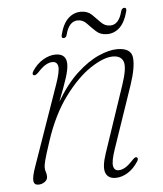

<svg xmlns="http://www.w3.org/2000/svg" viewBox="-47 -631 575 679"><g transform="rotate(-5 241.0 -291.0)"><path d="M79 -379.5Q72.5 -383 79.5 -394.5Q95.5 -419 118 -432.2Q140.5 -445.5 162.5 -445.5Q201 -445.5 201 -408Q201 -390.5 191.8 -361.2Q182.5 -332 161.5 -278Q197.5 -339 237.5 -375.8Q277.5 -412.5 315 -429Q352.5 -445.5 381 -445.5Q430.5 -445.5 434.5 -411.2Q438.5 -377 417 -313.5L341.5 -92.5Q327.5 -51 330.8 -34.8Q334 -18.5 349.5 -18.5Q360 -18.5 372.2 -25.2Q384.5 -32 402 -51Q412 -61.5 417 -58.5Q423.5 -54.5 417.5 -44.5Q401 -18.5 379.5 -5.5Q358 7.5 336.5 7.5Q309.5 7.5 301.2 -13.8Q293 -35 309 -82L388.5 -318Q408.5 -377.5 400.8 -399.2Q393 -421 363.5 -421Q331 -421 284 -390Q237 -359 190.8 -296.8Q144.5 -234.5 114 -141.5Q97.5 -91.5 93.5 -75.2Q89.5 -59 89.5 -51Q89.5 -42 92.2 -34.8Q95 -27.5 95 -18Q95 -7 85 0.2Q75 7.5 62 7.5Q47.5 7.5 45.5 -6.5Q43.5 -20.5 56 -56L155.5 -340Q171.5 -385.5 168.8 -402.8Q166 -420 149 -420Q138 -420 125.2 -412.8Q112.5 -405.5 96 -387.5Q85 -376.5 79 -379.5ZM350.5 -501.5Q327 -501.5 311.8 -515.8Q296.5 -530 283 -544.5Q269.5 -559 251.5 -559Q220 -559 208 -512.5Q205.5 -501 196 -501Q187.5 -501 190.5 -513Q200 -551.5 219.5 -570Q239 -588.5 265 -588.5Q288.5 -588.5 303.5 -574Q318.5 -559.5 332 -545.2Q345.5 -531 364.5 -531Q395 -531 407 -577Q410 -589 419.5 -589Q428 -589 425 -576.5Q415 -538 395.8 -519.8Q376.5 -501.5 350.5 -501.5Z"/></g></svg>

Font: Fraunces 72pt S050 Thin
Style: Italic
Weight: 100
Italic angle: -16°
Version: Version 1.000; ttfautohint (v1.8.3)